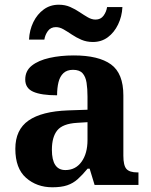

<svg xmlns="http://www.w3.org/2000/svg" viewBox="-20 -784 639 814"><path d="M202 10Q136 10 90.5 -30Q45 -70 45 -153Q45 -234 101 -273Q157 -312 269 -316L351 -318.8V-374Q351 -407.6 347 -433.3Q343 -459 330 -473.5Q317 -488 289.5 -488Q264 -488 249 -474Q234 -460 228 -435.5Q222 -411 222 -380Q155 -380 121 -395Q87 -410 87 -447Q87 -483.8 115 -505.9Q143 -528 189.9 -538.5Q236.8 -549 292.8 -549Q398 -549 450.5 -511Q503 -473 503 -379.3V-124Q503 -82.6 516 -67.8Q529 -53 563 -53H567V0H381L360 -69H351.4Q329 -42 309.5 -24.5Q290 -7 265 1.5Q240 10 202 10ZM257.2 -63Q300.2 -63 325.6 -98Q351 -133 351 -191V-266L305.8 -263.2Q245.9 -259.5 222.9 -231.4Q200 -203.3 200 -148.8Q200 -63 257.2 -63ZM374 -606Q347 -606 325 -615.5Q303 -625 284.5 -637.5Q266 -650 249.5 -659.5Q233 -669 217 -669Q195 -669 183 -652.5Q171 -636 168 -616H103Q105 -657 121.5 -690.5Q138 -724 165.5 -744Q193 -764 229 -764Q256 -764 277.5 -754.5Q299 -745 317.5 -732.5Q336 -720 352.5 -710.5Q369 -701 385 -701Q407 -701 419 -717.5Q431 -734 434 -754H499Q497 -714 480.5 -680Q464 -646 437 -626Q410 -606 374 -606Z"/></svg>

Font: Noto Naskh Arabic UI
Style: Regular
Weight: 400
Designer: Monotype Design Team, David Williams, Mohamad Dakak and Nizar Qandah
Foundry: Monotype Imaging Inc.
Version: Version 2.014